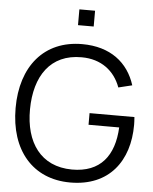

<svg xmlns="http://www.w3.org/2000/svg" viewBox="-61 -971 827 1036"><g transform="rotate(5 352.5 -452.5)"><path d="M411.5 -834.5V-920H326.5V-834.5ZM358.5 15C570 15 675 -130 675 -324.5C675 -331.5 674.5 -351.5 673 -367H430V-304H596C588.5 -150.5 516 -55 361.5 -55.5C192.5 -56.5 106.5 -180 108 -360C109.5 -540 192.5 -664.5 361.5 -663.5C467.5 -663.5 540.5 -606.5 572.5 -518.5L646.5 -536.5C608.5 -657 511.5 -734.5 358.5 -734.5C152.5 -734.5 30 -586.5 30 -360C30 -132 154.5 15 358.5 15Z"/></g></svg>

Font: Manrope
Style: Regular
Weight: 400
Designer: Mikhail Sharanda
Foundry: Mikhail Sharanda
Version: Version 4.505